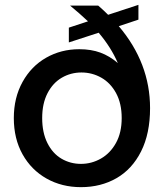

<svg xmlns="http://www.w3.org/2000/svg" viewBox="-20 -763 676 792"><path d="M470 -655Q599 -503 599 -317Q599 -212 562 -138.5Q525 -65 460.5 -28Q396 9 314 9Q235 9 172 -26.5Q109 -62 73 -126.5Q37 -191 37 -276Q37 -360 73 -425Q109 -490 170.5 -525Q232 -560 307 -560Q356 -560 394 -546Q432 -532 466 -503Q438 -568 387 -628L264 -588V-649L343 -675Q309 -707 269 -740H385Q406 -722 426 -702L551 -743V-682ZM482 -276Q482 -336 459 -378.5Q436 -421 398 -442.5Q360 -464 316 -464Q272 -464 235 -442.5Q198 -421 176 -378.5Q154 -336 154 -276Q154 -216 175.5 -173Q197 -130 233.5 -108.5Q270 -87 314 -87Q358 -87 396.5 -109Q435 -131 458.5 -173.5Q482 -216 482 -276Z"/></svg>

Font: Poppins-Tabular Medium
Style: Regular
Weight: 500
Designer: Ninad Kale (Devanagari), Jonny Pinhorn (Latin)
Foundry: Indian Type Foundry
Version: Version 4.004